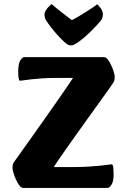

<svg xmlns="http://www.w3.org/2000/svg" viewBox="-20 -918 609 938"><path d="M93.5 0Q83.7 0 74.6 -11.9Q65.6 -23.9 57.8 -41.2Q50 -58.5 45.5 -74.1Q41 -89.7 41 -96.9Q41 -104.9 42 -111.2Q43 -117.5 48.2 -126Q57.6 -139.4 79.8 -170.4Q102 -201.4 131.6 -242.9Q161.1 -284.3 192.7 -329.4Q224.3 -374.4 254 -416.5Q283.7 -458.6 305.5 -490.8Q327.4 -522.9 336.6 -537.3H251.9Q216.2 -537.3 186 -535.2Q155.7 -533.1 132.4 -530.5Q109.2 -527.9 95 -525.7Q80.8 -523.6 77.4 -523.6Q69.1 -523.6 69.1 -569.1Q69.1 -608 79.5 -623.5Q89.9 -639 99.2 -639H487.8Q497.6 -639 506.8 -627.2Q515.9 -615.4 523.7 -598.3Q531.5 -581.2 536 -565.8Q540.5 -550.3 540.5 -543.1Q540.5 -535 539.4 -528Q538.3 -521 532.3 -512.3Q528.3 -505.5 511.2 -481.6Q494.1 -457.6 468.3 -421.8Q442.5 -386 412.9 -344.8Q383.4 -303.7 354.3 -262.9Q325.2 -222.1 300.7 -187.1Q276.1 -152 260.5 -129.2Q244.9 -106.4 242.7 -101.9H340.5Q379.8 -101.9 412.5 -104Q445.2 -106.1 469.8 -108.6Q494.4 -111.1 508.9 -113.3Q523.5 -115.4 526.5 -115.4Q535 -115.4 535 -65.7Q535 -31.8 524.8 -15.9Q514.7 0 505.2 0ZM326.3 -696.3Q318.2 -696.3 312.9 -699.2Q307.5 -702 298.4 -709.1Q279.6 -726 259.6 -748.3Q239.6 -770.5 224.5 -790.9Q209.3 -811.2 203.6 -820.9Q200.4 -827.7 198.9 -834.2Q197.4 -840.7 197.4 -847.7Q197.4 -857.2 205.9 -870.3Q214.4 -883.5 232 -898.1Q237.5 -893.1 255.8 -878.1Q274.1 -863.2 295.7 -846.7Q317.3 -830.1 331.3 -819.5Q351.2 -829.9 377.4 -845.8Q403.5 -861.7 425.6 -876.3Q447.8 -890.8 454.8 -897.4Q470.4 -882.5 476.5 -870.8Q482.6 -859 482.6 -848.7Q482.6 -841.7 480.8 -833.6Q478.9 -825.4 472.4 -816.9Q466.6 -809.6 453.8 -795.8Q440.9 -782 424.3 -765.4Q407.7 -748.8 390.1 -733.8Q372.5 -718.8 357.2 -709.1Q346.4 -702 340.5 -699.2Q334.6 -696.3 326.3 -696.3Z"/></svg>

Font: Briem Hand Thin
Style: Regular
Weight: 100
Designer: Gunnlaugur SE Briem, Eben Sorkin
Foundry: Sorkin Type Co.
Version: Version 1.003